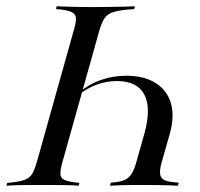

<svg xmlns="http://www.w3.org/2000/svg" viewBox="-39 -591 637 611"><path d="M390.3 -571 387.9 -562.1Q345.2 -559.7 323.8 -553.2Q302.4 -546.8 293.1 -532.3Q283.9 -517.7 276.6 -491.9L160.5 -78.2Q153.2 -53.2 153.2 -38.7Q153.2 -24.2 166.9 -18.1Q180.6 -12.1 213.7 -8.9L211.3 0Q196 -1.6 166.5 -2Q137.1 -2.4 97.6 -2.4Q59.7 -2.4 30.2 -2Q0.8 -1.6 -18.5 0L-16.1 -8.9Q20.2 -12.1 37.9 -18.1Q55.6 -24.2 63.7 -38.3Q71.8 -52.4 79 -78.2L195.2 -492.7Q202.4 -516.9 202.8 -531Q203.2 -545.2 189.1 -552.4Q175 -559.7 139.5 -562.1L141.1 -571Q159.7 -570.2 189.1 -569.4Q218.5 -568.5 258.1 -568.5Q287.1 -568.5 312.1 -569Q337.1 -569.4 357.3 -569.8Q377.4 -570.2 390.3 -571ZM362.9 -350Q419.4 -350 456 -327Q492.7 -304 504.8 -262.9Q516.9 -221.8 501.6 -166.1L474.2 -70.2Q468.5 -47.6 471 -34.7Q473.4 -21.8 487.5 -16.5Q501.6 -11.3 529.8 -9.7L527.4 0Q499.2 -1.6 470.6 -2Q441.9 -2.4 412.9 -2.4Q389.5 -2.4 363.7 -2Q337.9 -1.6 311.3 0L313.7 -9.7Q338.7 -11.3 354 -16.9Q369.4 -22.6 378.2 -35.5Q387.1 -48.4 393.5 -70.2L421 -167.7Q442.7 -247.6 420.2 -290.3Q397.6 -333.1 333.1 -333.1Q299.2 -333.1 266.9 -321Q234.7 -308.9 212.1 -288.7L214.5 -297.6Q242.7 -322.6 281.5 -336.3Q320.2 -350 362.9 -350Z"/></svg>

Font: Playfair 144pt
Style: Italic
Weight: 400
Italic angle: -15.6°
Designer: Claus Eggers Sørensen
Foundry: Claus Eggers Sørensen
Version: Version 2.001;gftools[0.9.30]